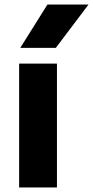

<svg xmlns="http://www.w3.org/2000/svg" viewBox="-20 -828 411 848"><path d="M64.5 0V-547H231.5V0ZM69.5 -616.5 189.5 -808H371L226.5 -616.5Z"/></svg>

Font: Encode Sans Semi Expanded
Style: Bold
Weight: 700
Width: 6
Designer: Multiple Designers
Foundry: Impallari Type
Version: Version 2.000